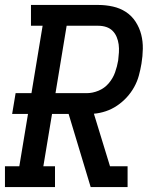

<svg xmlns="http://www.w3.org/2000/svg" viewBox="-29 -755 649 775"><path d="M-9 0V-84H49L84 -295H20L34 -379H98L143 -651H96V-735H368Q398 -735 427 -728.5Q456 -722 479.5 -706.5Q503 -691 518.5 -667Q534 -643 541 -615.5Q548 -588 547.5 -558Q547 -528 542 -498Q538 -474 531.5 -450Q525 -426 512.5 -403.5Q500 -381 482.5 -362Q465 -343 443.5 -328.5Q422 -314 398 -306Q374 -298 350 -296L415 -84H486V0H337L248 -295H181L146 -84H193V0ZM321 -379Q345 -379 369 -389Q393 -399 410 -419Q427 -439 435.5 -463Q444 -487 448 -511Q450 -527 451 -543.5Q452 -560 450 -575.5Q448 -591 442 -605.5Q436 -620 425.5 -630.5Q415 -641 400 -646Q385 -651 368 -651H240L195 -379Z"/></svg>

Font: Iosevka Etoile Medium Oblique
Style: Regular
Weight: 500
Italic angle: -9°
Designer: Belleve Invis
Foundry: Belleve Invis
Version: Version 15.5.2; ttfautohint (v1.8.4)